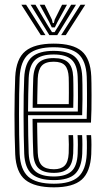

<svg xmlns="http://www.w3.org/2000/svg" viewBox="-20 -795 450 823"><path d="M211.2 8Q128.5 8 88.6 -24Q48.8 -56 45.2 -133.5Q43.5 -172.5 42.8 -216.4Q42 -260.2 42.1 -304.9Q42.2 -349.5 43 -390.6Q43.8 -431.8 45.2 -465.2Q49.2 -543.5 88.8 -575.8Q128.2 -608 210 -608Q292 -608 329.9 -576Q367.8 -544 371.2 -467.8Q371.8 -460.2 372 -438.1Q372.2 -416 372.4 -386.2Q372.5 -356.5 372 -325.6Q371.5 -294.8 370 -269.5H139.2Q139.5 -245.2 139.8 -223.4Q140 -201.5 140.6 -180.9Q141.2 -160.2 141.8 -139.5Q143.5 -102 159.6 -85.8Q175.8 -69.5 211.2 -69.5Q241.5 -69.5 257 -84.9Q272.5 -100.2 274.5 -138.2Q275.2 -154.8 275.1 -176.2Q275 -197.8 273.8 -215.8H293.2Q294.5 -195.8 294.5 -173.9Q294.5 -152 293.8 -137.5Q291.5 -92.8 272.1 -73.4Q252.8 -54 211.2 -54Q165.8 -54 145.1 -73.8Q124.5 -93.5 122.5 -138.5Q121.5 -162.5 120.9 -187.2Q120.2 -212 120 -236.9Q119.8 -261.8 119.5 -285.5H351.5Q352.5 -311 352.8 -339.5Q353 -368 352.9 -394.2Q352.8 -420.5 352.5 -440Q352.2 -459.5 351.8 -467Q348.8 -534.5 315.9 -563.5Q283 -592.5 210 -592.5Q138 -592.5 102.9 -563.4Q67.8 -534.2 64.2 -463.2Q63 -433.5 62.2 -393Q61.5 -352.5 61.5 -307.4Q61.5 -262.2 62.1 -217.9Q62.8 -173.5 64.2 -136Q67.5 -67.8 101.2 -37.6Q135 -7.5 211.2 -7.5Q282.5 -7.5 315.5 -36.9Q348.5 -66.2 351.8 -135Q352.2 -145.5 352.5 -159.8Q352.8 -174 352.4 -188.8Q352 -203.5 351 -215.8H370.5Q372 -197.5 372 -174Q372 -150.5 371.2 -134.2Q367.5 -58 330.2 -25Q293 8 211.2 8ZM211.2 -23Q147 -23 116.8 -48.9Q86.5 -74.8 83.8 -136.2Q82.5 -170 81.8 -212.5Q81 -255 81 -300.1Q81 -345.2 81.6 -387.2Q82.2 -429.2 83.8 -461.8Q86.8 -526 117.6 -551.5Q148.5 -577 210 -577Q272.5 -577 301.1 -551.5Q329.8 -526 332.5 -466.5Q333 -457.5 333.4 -431.1Q333.8 -404.8 333.6 -370.1Q333.5 -335.5 332.2 -301.2H100.2Q100.2 -257.8 101 -214.8Q101.8 -171.8 103 -138Q105.5 -83.8 131.1 -61.1Q156.8 -38.5 211.2 -38.5Q261.2 -38.5 285.9 -60.5Q310.5 -82.5 313 -136.2Q313.8 -151.8 313.8 -174.2Q313.8 -196.8 312.5 -215.8H332Q333.2 -196.5 333.2 -174.1Q333.2 -151.8 332.5 -135.8Q329.5 -75.5 301.4 -49.2Q273.2 -23 211.2 -23ZM100.2 -317H313.5Q314.2 -347.2 314.2 -377.6Q314.2 -408 313.9 -431.9Q313.5 -455.8 313 -465.8Q311 -516.8 286.9 -539.1Q262.8 -561.5 210 -561.5Q156.2 -561.5 131 -538.5Q105.8 -515.5 103 -460.8Q101.8 -430.5 101.1 -392.5Q100.5 -354.5 100.2 -317ZM120 -332.8Q120 -349 120.4 -371.5Q120.8 -394 121.2 -417.2Q121.8 -440.5 122.5 -459.8Q124.8 -506.5 145.5 -526.2Q166.2 -546 210 -546Q252.8 -546 272.2 -527.2Q291.8 -508.5 293.8 -465.2Q294.2 -455.5 294.5 -434.2Q294.8 -413 294.8 -386.2Q294.8 -359.5 294 -332.8ZM139.5 -348.5H274.8Q275.2 -373.8 275.2 -397.5Q275.2 -421.2 275 -439Q274.8 -456.8 274.5 -463.5Q273 -498.2 258.6 -514.4Q244.2 -530.5 210 -530.5Q174.8 -530.5 159.1 -513.4Q143.5 -496.2 141.8 -459Q141.2 -440 140.8 -421.9Q140.2 -403.8 140 -385.8Q139.8 -367.8 139.5 -348.5ZM71.5 -774.8H91.8L174.8 -644.5H155ZM111.2 -774.8H132L185 -685.5L203 -657.2H214L231.8 -685.5L285 -774.8H305.8L225.5 -644.5H191.5ZM150.2 -774.8H171.2L202.5 -711.2L206 -696.2H211L214.5 -711.2L246.2 -774.8H267.2L226.5 -700.8L215 -677.5H202L190.8 -700.8ZM325.2 -774.8H345.5L262 -644.5H242.2Z"/></svg>

Font: Big Shoulders Inline Text Thin SemiBold
Style: Regular
Weight: 600
Version: Version 2.002